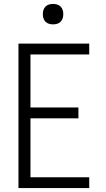

<svg xmlns="http://www.w3.org/2000/svg" viewBox="-20 -957 540 977"><path d="M74 0V-735H434V-680H135V-410H379V-355H135V-55H434V0ZM250 -833Q239 -833 229 -836Q219 -839 211.5 -846.5Q204 -854 201 -864Q198 -874 198 -885Q198 -896 201 -906Q204 -916 211.5 -923.5Q219 -931 229 -934Q239 -937 250 -937Q261 -937 271 -934Q281 -931 288.5 -923.5Q296 -916 299 -906Q302 -896 302 -885Q302 -874 299 -864Q296 -854 288.5 -846.5Q281 -839 271 -836Q261 -833 250 -833Z"/></svg>

Font: Iosevka Term Curly Light
Style: Regular
Weight: 300
Designer: Belleve Invis
Foundry: Belleve Invis
Version: Version 32.3.0